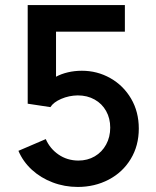

<svg xmlns="http://www.w3.org/2000/svg" viewBox="-20 -740 623 768"><path d="M53.7 -136.7 163.1 -183.6Q179.7 -145.5 214.1 -121.8Q248.5 -98.1 293 -97.7Q330.1 -97.7 359.1 -114.7Q388.2 -131.8 404.5 -161.9Q420.9 -191.9 420.9 -229.5Q420.9 -266.6 404.5 -295.9Q388.2 -325.2 358.6 -341.8Q329.1 -358.4 291 -358.4Q255.9 -357.9 224.9 -344.5Q193.8 -331.1 181.6 -311.5L90.8 -325.2V-719.7H479.5V-613.3H204.1V-433.1Q224.6 -444.3 251.5 -450.7Q278.3 -457 307.6 -457Q368.7 -457 420.9 -427.7Q473.1 -398.4 504.2 -345.7Q535.2 -293 535.2 -225.6Q535.2 -157.2 502.9 -104Q470.7 -50.8 414.8 -21.5Q358.9 7.8 291 7.8Q238.3 7.8 190.7 -10.3Q143.1 -28.3 107.4 -61Q71.8 -93.8 53.7 -136.7Z"/></svg>

Font: Reddit Sans Strawberry SemiBold
Style: Regular
Weight: 600
Designer: Stephen Hutchings
Foundry: Reddit
Version: Version 1.013